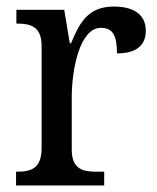

<svg xmlns="http://www.w3.org/2000/svg" viewBox="-20 -566 479 586"><path d="M29 0H298V-42H273C233 -42 199 -50 199 -109V-270C199 -353 223 -481 288 -481C324 -481 337 -458 337 -403C400 -403 425 -431 425 -472C425 -518 393 -546 327 -546C248 -546 222 -495 197 -434H193L176 -536H30V-494H33C73 -494 107 -485 107 -426V-114C107 -51 74 -42 32 -42H29Z"/></svg>

Font: Noto Serif Lao SemiCondensed
Style: Regular
Weight: 400
Width: 4
Designer: Monotype Design Team
Foundry: Monotype Imaging Inc.
Version: Version 2.003